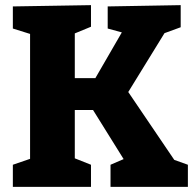

<svg xmlns="http://www.w3.org/2000/svg" viewBox="-20 -727 762 747"><path d="M479 -369 658 -105 711 -86V0H410V-86L461 -108L342 -299H271V-111L334 -86V0H30V-86L97 -109V-595L30 -616V-702L334 -707V-623L271 -597V-423H351L454 -601L399 -616V-702L683 -707V-621L620 -598Z"/></svg>

Font: Bitter Pro ExtraBold
Style: Regular
Weight: 800
Designer: Sol Matas, and Bitter project Authors
Foundry: Sol Matas
Version: Version 1.010